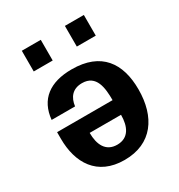

<svg xmlns="http://www.w3.org/2000/svg" viewBox="-174 -836 898 965"><g transform="rotate(-30 275.0 -353.0)"><path d="M366 -192C366 -125 342 -71 275 -71C208 -71 184 -125 184 -192ZM506 -259C506 -411 436 -514 265 -514C138 -514 62 -457 51 -344H187C193 -392 219 -428 275 -428C358 -428 366 -348 366 -277H44V-239C44 -99 110 14 269 14C429 14 506 -100 506 -259ZM205 -600V-720H95V-600ZM455 -600V-720H345V-600Z"/></g></svg>

Font: Perun
Style: Bold
Weight: 700
Foundry: Copyright (c) Stefan Peev, Context Ltd, 2016
Version: Version 1.089